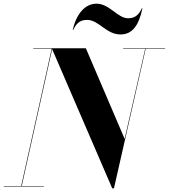

<svg xmlns="http://www.w3.org/2000/svg" viewBox="-58 -1012 916 1042"><path d="M415 -904C478 -904 518.5 -825 595.5 -825C659.5 -825 695 -872 715 -967H712C692 -925 669.5 -913 636.5 -913C580.5 -913 536 -992 466 -992C402 -992 356.5 -935 336.5 -850H339.5C359.5 -892 382 -904 415 -904ZM-37.5 -2.5V0H180V-2.5H60L225 -745.5L551 10H560.5L732.5 -747.5H838V-750H610.5V-747.5H730L618.5 -258L408 -750H122.5V-747.5H222.5L57 -2.5Z"/></svg>

Font: Bodoni* 72pt
Style: Bold Italic
Weight: 700
Italic angle: -13°
Version: Version 2.3